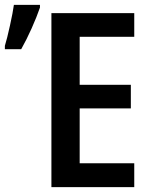

<svg xmlns="http://www.w3.org/2000/svg" viewBox="-38 -768 642 788"><path d="M173 0V-714H513V-617H289V-420H499V-323H289V-98H513V0ZM-18 -580Q-9 -609 3 -663.5Q15 -718 19 -748H126V-737Q113 -699 92 -652Q71 -605 49 -566H-18Z"/></svg>

Font: Noto Sans Display Medium Narrow
Style: Regular
Weight: 500
Width: 4
Designer: Monotype Design team
Foundry: Monotype Imaging Inc.
Version: Version 1.000